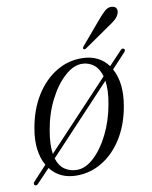

<svg xmlns="http://www.w3.org/2000/svg" viewBox="-85 -670 589 746"><g transform="rotate(-10 209.5 -297.5)"><path d="M-8 16Q-14 11 -5.5 1.5L46.5 -54.5Q31 -81 26 -118.2Q21 -155.5 29.5 -202.5Q42 -274.5 75.5 -328Q109 -381.5 156.8 -410.2Q204.5 -439 260.5 -437.5Q325.5 -436 361 -388L411.5 -441.5Q419.5 -450.5 426 -444.5Q431.5 -439.5 424 -431.5L370 -373.5Q402.5 -315 386 -223.5Q373.5 -153.5 341 -101.5Q308.5 -49.5 261.8 -20.8Q215 8 160 8Q93.5 8 56.5 -40L7 12Q-1.5 22 -8 16ZM86.5 -184.5Q81.5 -156 80.5 -132.8Q79.5 -109.5 82.5 -91L329 -353.5Q320.5 -384.5 301 -399.8Q281.5 -415 257 -416Q222.5 -417.5 187.2 -386.2Q152 -355 124.8 -302Q97.5 -249 86.5 -184.5ZM165 -13.5Q199 -13.5 232.5 -44.8Q266 -76 291.8 -128Q317.5 -180 328.5 -241.5Q334 -270 334.8 -293.2Q335.5 -316.5 333 -335.5L86.5 -72.5Q96 -41.5 117 -27.5Q138 -13.5 165 -13.5ZM350 -573Q367 -593.5 380.2 -604.8Q393.5 -616 408 -614Q420.5 -613 424.8 -604.2Q429 -595.5 425 -585Q420.5 -572 408.8 -561.8Q397 -551.5 380.5 -541L281.5 -472.5Q273.5 -467.5 270 -472Q267.5 -476 274.5 -484Z"/></g></svg>

Font: Fraunces 144pt S050 Light
Style: Italic
Weight: 300
Italic angle: -16°
Version: Version 1.000; ttfautohint (v1.8.3)